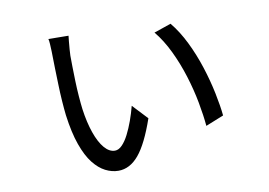

<svg xmlns="http://www.w3.org/2000/svg" viewBox="-67 -677 1135 809"><g transform="rotate(-10 500.0 -273.0)"><path d="M270 -571Q269 -565 267.5 -548Q266 -531 264.5 -513.5Q263 -496 263 -487Q263 -470 263.5 -441Q264 -412 265 -378.5Q266 -345 268.5 -312.5Q271 -280 274 -256Q282 -198 297.5 -153.5Q313 -109 334 -84.5Q355 -60 379 -60Q395 -60 410 -75.5Q425 -91 438 -116.5Q451 -142 462 -172.5Q473 -203 481 -234L541 -170Q505 -66 466.5 -20Q428 26 379 26Q351 26 323.5 12Q296 -2 272 -32.5Q248 -63 229.5 -115Q211 -167 201 -243Q198 -269 195.5 -304.5Q193 -340 192 -377Q191 -414 190 -445Q189 -476 189 -493Q189 -502 188.5 -518.5Q188 -535 187 -550.5Q186 -566 184 -572ZM702 -546Q735 -506 761.5 -452Q788 -398 807 -339Q826 -280 837.5 -224Q849 -168 853 -127L776 -96Q772 -141 761.5 -197.5Q751 -254 732.5 -313.5Q714 -373 688 -427Q662 -481 629 -521Z"/></g></svg>

Font: Noto Sans HK
Style: Regular
Weight: 400
Designer: Ryoko NISHIZUKA 西塚涼子 (kana, bopomofo & ideographs); Paul D. Hunt (Latin, Greek & Cyrillic); Sandoll Communications 산돌커뮤니
Foundry: Adobe
Version: Version 2.004-H2;hotconv 1.0.118;makeotfexe 2.5.65603